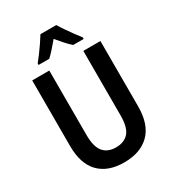

<svg xmlns="http://www.w3.org/2000/svg" viewBox="-222 -1056 1070 1187"><g transform="rotate(-30 313.0 -463.0)"><path d="M557 -248Q557 -119 492 -54.5Q427 10 311 10Q195 10 132.5 -54.5Q70 -119 70 -246V-714H192V-254Q192 -170 223 -133Q254 -96 313 -96Q372 -96 403.5 -132Q435 -168 435 -253V-714H557ZM370 -936Q383 -914 401.5 -887Q420 -860 439 -834Q458 -808 474 -788V-777H399Q378 -795 356.5 -819.5Q335 -844 313 -870Q291 -844 269.5 -819.5Q248 -795 228 -777H152V-788Q167 -806 187 -833Q207 -860 226 -888Q245 -916 257 -936Z"/></g></svg>

Font: Noto Sans Hebrew Condensed SemiBold
Style: Regular
Weight: 600
Width: 3
Designer: Ben Nathan
Foundry: Google LLC
Version: Version 3.001; ttfautohint (v1.8.4.7-5d5b)